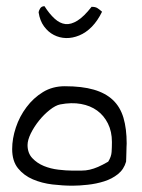

<svg xmlns="http://www.w3.org/2000/svg" viewBox="-20 -588 449 609"><path d="M18.6 -115.2Q18.6 -148.4 30.3 -183.6Q42 -218.8 64 -248Q85.9 -277.3 116.2 -295.9Q146.5 -314.5 185.5 -314.5Q240.2 -314.5 277.3 -303.7Q314.5 -293 337.9 -271Q361.3 -249 371.6 -214.4Q381.8 -179.7 381.8 -132.8Q381.8 -129.9 381.3 -121.6Q380.9 -113.3 380.9 -104.5Q380.9 -95.7 380.4 -87.4Q379.9 -79.1 379.9 -75.2Q373 -50.8 354 -35.6Q335 -20.5 310.1 -12.7Q285.2 -4.9 258.3 -2Q231.4 1 210 1Q179.7 1 146.5 -2.9Q113.3 -6.8 84.5 -19Q55.7 -31.2 37.1 -54.2Q18.6 -77.1 18.6 -115.2ZM67.4 -127.9Q67.4 -102.5 82.5 -86.4Q97.7 -70.3 119.1 -61.5Q140.6 -52.7 165.5 -49.8Q190.4 -46.9 208 -46.9Q225.6 -46.9 238.8 -46.9Q252 -46.9 264.6 -49.8Q277.3 -52.7 291 -58.6Q304.7 -64.5 323.2 -75.2Q333 -90.8 334 -106Q335 -121.1 335 -137.7Q335 -170.9 322.3 -196.3Q309.6 -221.7 288.1 -237.3Q266.6 -252.9 236.8 -258.3Q207 -263.7 170.9 -256.8Q156.2 -253.9 137.7 -239.3Q119.1 -224.6 103.5 -205.1Q87.9 -185.5 77.6 -164.6Q67.4 -143.6 67.4 -127.9ZM102.5 -548.8Q102.5 -552.7 106.9 -560.5Q111.3 -568.4 121.1 -568.4Q136.7 -543.9 153.3 -528.8Q169.9 -513.7 187.5 -511.7Q205.1 -509.8 225.6 -522.5Q246.1 -535.2 270.5 -566.4Q282.2 -566.4 288.6 -562.5Q294.9 -558.6 303.7 -550.8Q290 -522.5 271.5 -503.4Q252.9 -484.4 231.4 -475.6Q210 -466.8 189.5 -467.3Q168.9 -467.8 150.9 -477.1Q132.8 -486.3 119.6 -504.4Q106.4 -522.5 102.5 -548.8Z"/></svg>

Font: Swanky and Moo Moo Cyrillic
Style: Regular
Weight: 400
Designer: Kimberly Geswein; Denis Ignatov
Foundry: Kimberly Geswein; Denis Ignatov
Version: Version 1.003 June 27, 2018